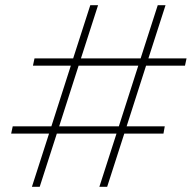

<svg xmlns="http://www.w3.org/2000/svg" viewBox="-20 -720 739 740"><path d="M363 0 429 -205H199L133 0H103L169 -205H23L29 -233H178L253 -467H107L113 -495H262L328 -700H358L292 -495H522L588 -700H618L552 -495H699L693 -467H543L468 -233H615L610 -205H459L393 0ZM208 -233H438L513 -467H283Z"/></svg>

Font: Montserrat ExtraLight
Style: Italic
Weight: 200
Italic angle: -11.3°
Designer: Julieta Ulanovsky
Foundry: Julieta Ulanovsky
Version: Version 9.000; ttfautohint (v1.8.4.7-5d5b)